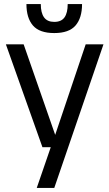

<svg xmlns="http://www.w3.org/2000/svg" viewBox="-20 -730 541 950"><path d="M161.8 200 238.7 -23.5 244.3 -36.6 404 -510.7H492L248.5 200ZM190 -1.6 9.1 -510.7H97L256.9 -51.7H280L277.8 -1.6ZM248.4 -566.4Q175.3 -566.4 143 -603.8Q110.8 -641.2 110.8 -710H181.8Q181.8 -666.2 198.1 -643.9Q214.3 -621.7 248.4 -621.7Q283.3 -621.7 299.1 -643.9Q315 -666.2 315 -710H386Q386 -641.2 353.7 -603.8Q321.5 -566.4 248.4 -566.4Z"/></svg>

Font: TikTok Sans Light
Style: Regular
Weight: 300
Version: Version 4.000